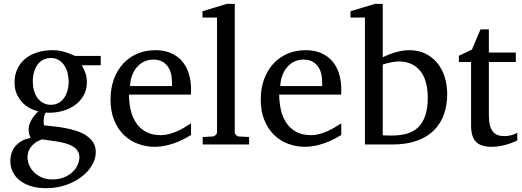

<svg xmlns="http://www.w3.org/2000/svg" viewBox="-20 -757 2737 1006"><path d="M396 66.9Q396 46.4 385.7 32Q375.5 17.6 358.6 8.3Q341.8 -1 320.6 -6.6Q299.3 -12.2 277.6 -15.9Q255.9 -19.5 235.6 -21.7Q215.3 -23.9 200.2 -26.9Q178.2 -19 163.6 -8.1Q148.9 2.9 140.1 15.6Q131.3 28.3 127.7 41.5Q124 54.7 124 66.9Q124 85 131.8 105.5Q139.6 126 155.8 143.1Q171.9 160.2 196.5 171.6Q221.2 183.1 254.9 183.1Q290.5 183.1 317.1 171.6Q343.8 160.2 361.3 143.1Q378.9 126 387.5 105.5Q396 85 396 66.9ZM339.8 -331.1Q339.8 -354.5 333.7 -376.7Q327.6 -398.9 315.9 -415.8Q304.2 -432.6 286.9 -442.9Q269.5 -453.1 247.1 -453.1Q226.1 -453.1 208.5 -444.8Q190.9 -436.5 178.5 -420.7Q166 -404.8 158.9 -381.8Q151.9 -358.9 151.9 -330.1Q151.9 -305.2 158 -283Q164.1 -260.7 176 -244.1Q188 -227.5 205.8 -217.8Q223.6 -208 247.1 -208Q269.5 -208 286.9 -217.8Q304.2 -227.5 315.9 -244.1Q327.6 -260.7 333.7 -283.2Q339.8 -305.7 339.8 -331.1ZM408.2 -415Q419.4 -397 427.2 -375.7Q435.1 -354.5 435.1 -325.2Q435.1 -285.6 417 -254.9Q398.9 -224.1 368.9 -203.6Q338.9 -183.1 300 -173.6Q261.2 -164.1 219.2 -167Q213.4 -157.2 211.2 -146Q209 -134.8 208.7 -125Q208.5 -115.2 209.5 -108.2Q210.4 -101.1 210.9 -100.1Q233.4 -97.7 262.2 -94.7Q291 -91.8 321 -86.2Q351.1 -80.6 380.1 -71.3Q409.2 -62 431.6 -47.1Q454.1 -32.2 468 -11Q481.9 10.3 481.9 40Q481.9 75.7 461.7 109.6Q441.4 143.6 406.2 170.2Q371.1 196.8 323.7 212.9Q276.4 229 222.2 229Q177.2 229 142.3 218.3Q107.4 207.5 83.5 188.5Q59.6 169.4 46.9 143.3Q34.2 117.2 34.2 86.9Q34.2 64.9 40.5 45.2Q46.9 25.4 60.1 9.5Q73.2 -6.3 93 -17.8Q112.8 -29.3 140.1 -34.2Q137.2 -42 135.3 -47.1Q133.3 -52.2 132.1 -56.9Q130.9 -61.5 130.4 -66.7Q129.9 -71.8 129.9 -80.1Q129.9 -99.6 141.8 -123.3Q153.8 -147 180.2 -173.8Q155.3 -179.7 132.8 -192.4Q110.4 -205.1 93.3 -224.4Q76.2 -243.7 66.2 -268.8Q56.2 -293.9 56.2 -324.2Q56.2 -363.8 70.8 -395.3Q85.4 -426.8 111.8 -448.7Q138.2 -470.7 175 -482.4Q211.9 -494.1 256.8 -494.1Q274.4 -494.1 291.3 -491.2Q308.1 -488.3 323 -483.6Q337.9 -479 350.6 -473.6Q363.3 -468.3 373 -463.9H507.8V-415Z M981 -49.8Q960 -36.6 937.3 -25.4Q914.6 -14.2 890.4 -5.9Q866.2 2.4 841.3 7.3Q816.4 12.2 791 12.2Q745.6 12.2 703.6 -3.2Q661.6 -18.6 629.6 -49.3Q597.7 -80.1 578.4 -126.7Q559.1 -173.3 559.1 -235.8Q559.1 -294.4 576.7 -342Q594.2 -389.6 625.5 -423.6Q656.7 -457.5 699.7 -475.8Q742.7 -494.1 793.9 -494.1Q840.3 -494.1 875.5 -478.8Q910.6 -463.4 934.1 -436.3Q957.5 -409.2 969.2 -371.3Q981 -333.5 981 -289.1V-275.9Q981 -268.1 980 -261.2H655.8Q655.8 -223.1 663.8 -185.1Q671.9 -147 690.9 -116.7Q710 -86.4 742.2 -67.6Q774.4 -48.8 822.8 -48.8Q844.2 -48.8 865.2 -54.4Q886.2 -60.1 906.5 -68.8Q926.8 -77.6 945.3 -88.6Q963.9 -99.6 981 -110.8ZM880.9 -328.1Q880.9 -353 875 -374.3Q869.1 -395.5 857.2 -411.1Q845.2 -426.8 826.9 -435.8Q808.6 -444.8 783.7 -444.8Q758.8 -444.8 737.3 -435.3Q715.8 -425.8 699.5 -407.7Q683.1 -389.6 673.1 -364Q663.1 -338.4 661.1 -306.2H880.9Z M1042 0V-39.1L1095.2 -42Q1102.1 -42 1109.6 -49.1Q1117.2 -56.2 1117.2 -63V-665H1041V-698.2L1168.9 -736.8H1210V-63Q1210 -56.2 1217 -49.1Q1224.1 -42 1231 -42L1285.2 -39.1V0Z M1768.1 -49.8Q1747.1 -36.6 1724.4 -25.4Q1701.7 -14.2 1677.5 -5.9Q1653.3 2.4 1628.4 7.3Q1603.5 12.2 1578.1 12.2Q1532.7 12.2 1490.7 -3.2Q1448.7 -18.6 1416.7 -49.3Q1384.8 -80.1 1365.5 -126.7Q1346.2 -173.3 1346.2 -235.8Q1346.2 -294.4 1363.8 -342Q1381.3 -389.6 1412.6 -423.6Q1443.8 -457.5 1486.8 -475.8Q1529.8 -494.1 1581.1 -494.1Q1627.4 -494.1 1662.6 -478.8Q1697.8 -463.4 1721.2 -436.3Q1744.6 -409.2 1756.3 -371.3Q1768.1 -333.5 1768.1 -289.1V-275.9Q1768.1 -268.1 1767.1 -261.2H1442.9Q1442.9 -223.1 1450.9 -185.1Q1459 -147 1478 -116.7Q1497.1 -86.4 1529.3 -67.6Q1561.5 -48.8 1609.9 -48.8Q1631.3 -48.8 1652.3 -54.4Q1673.3 -60.1 1693.6 -68.8Q1713.9 -77.6 1732.4 -88.6Q1751 -99.6 1768.1 -110.8ZM1668 -328.1Q1668 -353 1662.1 -374.3Q1656.2 -395.5 1644.3 -411.1Q1632.3 -426.8 1614 -435.8Q1595.7 -444.8 1570.8 -444.8Q1545.9 -444.8 1524.4 -435.3Q1502.9 -425.8 1486.6 -407.7Q1470.2 -389.6 1460.2 -364Q1450.2 -338.4 1448.2 -306.2H1668Z M2323.2 -264.2Q2323.2 -207.5 2306.6 -159.4Q2290 -111.3 2255.1 -75.7Q2220.2 -40 2165.8 -20Q2111.3 0 2036.1 0H1892.1V-665H1816.4V-698.2L1945.3 -736.8H1985.4V-457Q1994.1 -460.9 2008.3 -467.3Q2022.5 -473.6 2040.8 -479.5Q2059.1 -485.4 2080.1 -489.7Q2101.1 -494.1 2123 -494.1Q2172.4 -494.1 2209.7 -475.6Q2247.1 -457 2272.5 -425.3Q2297.9 -393.6 2310.5 -351.8Q2323.2 -310.1 2323.2 -264.2ZM2221.2 -244.1Q2221.2 -338.4 2180.9 -386.7Q2140.6 -435.1 2068.4 -435.1Q2060.1 -435.1 2048.8 -433.6Q2037.6 -432.1 2026.1 -429.7Q2014.6 -427.2 2003.7 -424.3Q1992.7 -421.4 1985.4 -418.9V-47.9Q1993.7 -47.4 2002.4 -47.4Q2009.8 -46.9 2018.1 -46.9H2034.2Q2078.6 -46.9 2113.3 -57.1Q2147.9 -67.4 2171.9 -90.8Q2195.8 -114.3 2208.5 -151.9Q2221.2 -189.5 2221.2 -244.1Z M2690.4 -21Q2671.9 -11.7 2649.9 -4.4Q2631.3 2 2606.9 7.1Q2582.5 12.2 2555.7 12.2Q2499 12.2 2473.6 -14.2Q2448.2 -40.5 2448.2 -100.1V-432.1H2384.3V-464.8L2452.6 -497.1L2497.6 -603H2541.5V-481.9H2682.6V-432.1H2541.5V-152.8Q2541.5 -123 2546.6 -102.3Q2551.8 -81.5 2561.8 -68.6Q2571.8 -55.7 2586.7 -49.8Q2601.6 -43.9 2621.6 -43.9Q2636.2 -43.9 2648.7 -46.4Q2661.1 -48.8 2670.4 -52.2Q2681.2 -56.2 2690.4 -61Z"/></svg>

Font: BabelStone Ogham Lithic
Style: Regular
Weight: 400
Designer: Andrew West
Foundry: BabelStone
Version: Version 1.02 March 14, 2022